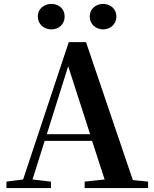

<svg xmlns="http://www.w3.org/2000/svg" viewBox="-20 -960 786 980"><path d="M242 -810C279 -810 310 -835 310 -876C310 -916 279 -940 242 -940C206 -940 173 -916 173 -876C173 -835 206 -810 242 -810ZM506 -810C542 -810 574 -835 574 -876C574 -916 542 -940 506 -940C471 -940 438 -916 438 -876C438 -835 471 -810 506 -810ZM328 -622 440 -275H219ZM412 0H736V-33L658 -41L419 -745H331L98 -44L13 -33V0H240V-33L146 -44L208 -241H450L514 -44L412 -33Z"/></svg>

Font: Source Han Serif CN
Style: Bold
Weight: 700
Designer: Ryoko NISHIZUKA 西塚涼子 (kana & ideographs); Frank Grießhammer (Latin, Greek & Cyrillic); Wenlong ZHANG 张文龙 (bopomofo); San
Foundry: Adobe
Version: Version 2.003;hotconv 1.1.1;makeotfexe 2.6.0